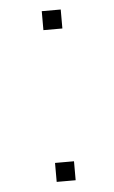

<svg xmlns="http://www.w3.org/2000/svg" viewBox="-45 -572 359 605"><g transform="rotate(-5 135.0 -270.0)"><path d="M110 0V-60H170V0ZM110 -480V-540H170V-480Z"/></g></svg>

Font: Vela Sans ExtLt
Style: Regular
Weight: 200
Designer: Principal design: Mikhail Sharanda - project Manrope.
Design modification: Ravid Balaliev
Foundry: Mikhail Sharanda
Version: Version 1.001